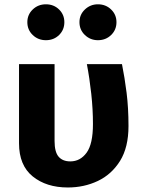

<svg xmlns="http://www.w3.org/2000/svg" viewBox="-20 -837 655 875"><path d="M535.9 -544.6Q548.2 -483.6 556.9 -414.4Q565.6 -345.1 565.6 -262.6Q565.6 -165.6 527.2 -103.8Q488.7 -42.1 425.9 -12.3Q363.1 17.4 289.2 17.4Q191.3 17.4 129 -33.1Q66.7 -83.6 66.7 -184.1V-544.6H228.7V-194.4Q228.7 -144.1 247.2 -122.8Q265.6 -101.5 300.5 -101.5Q345.6 -101.5 374.6 -141Q403.6 -180.5 403.6 -271.8Q403.6 -339 395.9 -409.7Q388.2 -480.5 375.9 -544.6ZM189.2 -653.8Q153.8 -653.8 129.2 -677.4Q104.6 -701 104.6 -735.9Q104.6 -770.3 129.2 -793.8Q153.8 -817.4 189.2 -817.4Q225.1 -817.4 249.2 -793.8Q273.3 -770.3 273.3 -735.9Q273.3 -701 249.2 -677.4Q225.1 -653.8 189.2 -653.8ZM426.2 -653.8Q391.8 -653.8 366.9 -677.4Q342.1 -701 342.1 -735.9Q342.1 -770.3 366.9 -793.8Q391.8 -817.4 426.2 -817.4Q462.1 -817.4 486.4 -793.8Q510.8 -770.3 510.8 -735.9Q510.8 -701 486.4 -677.4Q462.1 -653.8 426.2 -653.8Z"/></svg>

Font: FiraCode Nerd Font Mono
Style: Bold
Weight: 700
Monospace: yes
Designer: Carrois Corporate, Edenspiekermann AG, Nikita Prokopov
Foundry: Carrois Corporate, Edenspiekermann AG, Nikita Prokopov
Version: Version 6.002;Nerd Fonts 3.3.0